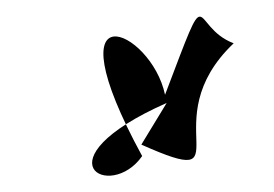

<svg xmlns="http://www.w3.org/2000/svg" viewBox="-20 -171 335 235"><path d="M153 6C283 64 165 -22 266 -118C211 -139 239 -205 182 -55C165 -136 40 -189 154 20C115 76 24 26 184 -45Z"/></svg>

Font: Asimov Silicon
Style: Regular
Weight: 400
Designer: Google
Version: Version 2.000980; 2014